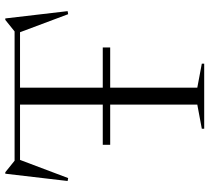

<svg xmlns="http://www.w3.org/2000/svg" viewBox="-53 -737 790 724"><g transform="rotate(-90 342.0 -375.0)"><path d="M158 -354.5V-382.5H309.5V-694.5H101L32.5 -513L21.5 -515L49 -750H54.5L98 -715H585.5L629 -750H634.5L662 -515L650.5 -513L582.5 -694.5H373.5V-382.5H525V-354.5H373.5V-26L464 -9V0H218.5V-9L309.5 -26V-354.5Z"/></g></svg>

Font: Newsreader Display Light
Style: Regular
Weight: 300
Designer: Hugues Gentile
Foundry: Production Type
Version: Version 1.001